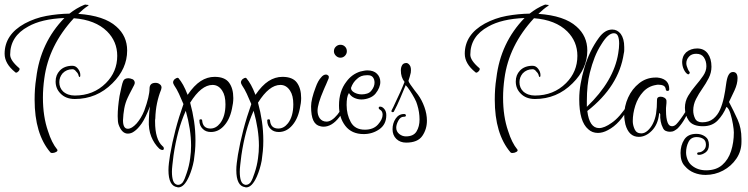

<svg xmlns="http://www.w3.org/2000/svg" viewBox="-29 -577 3240 832"><path d="M197 86Q191 86 189 83Q121 3 121 -145Q121 -168 122.5 -191Q124 -214 128 -239Q146 -392 250 -499Q151 -495 93 -462Q15 -420 15 -340Q15 -315 54 -282Q56 -280 56 -278Q56 -273 51 -268Q45 -262 41 -262Q39 -262 37 -264Q-9 -301 -9 -344Q-9 -427 78 -475Q123 -499 172 -508Q221 -517 272 -518Q287 -530 303 -539.5Q319 -549 336 -556L340 -557Q341 -557 343 -557Q345 -557 347 -556Q355 -556 355 -555Q355 -553 350 -550Q333 -539 310 -517Q423 -509 475 -462Q522 -421 522 -358Q522 -279 458 -216Q390 -148 295 -148Q256 -148 233 -172Q212 -193 212 -224Q212 -252 230 -271Q250 -292 285 -292Q299 -292 309 -279Q319 -266 319 -252Q319 -246 318 -245Q316 -243 315 -243Q314 -243 312 -248Q310 -259 301 -267Q294 -277 285 -277Q259 -277 242 -259Q228 -242 228 -221Q228 -197 244 -181Q264 -163 295 -163Q376 -163 430 -217Q479 -266 479 -335Q479 -397 435 -441Q384 -491 291 -498Q182 -380 163 -237Q157 -194 157 -154Q157 -72 179 -9Q195 42 219 71L220 73V74Q220 79 213 82Q206 86 197 86Z M674 73Q669 73 661 67Q639 46 626.5 15Q614 -16 616 -57L617 -77Q617 -83 618 -93Q619 -103 621 -116Q601 -65 585 -42Q568 -18 553 -8Q540 2 525 2Q499 2 485 -37Q481 -48 481 -74Q481 -93 483 -114.5Q485 -136 489 -161Q494 -184 497.5 -200.5Q501 -217 505 -226Q510 -238 528 -238Q535 -238 547 -233Q555 -227 555 -218Q555 -214 552 -208L538 -181Q535 -175 531.5 -168.5Q528 -162 525 -155Q514 -132 509.5 -107Q505 -82 504 -56Q504 -19 525 -19Q542 -19 563 -42Q583 -65 596 -97Q619 -160 619 -193Q619 -218 645 -218Q656 -218 663 -212Q671 -207 671 -197L669 -188Q658 -161 651.5 -130Q645 -99 644 -64Q643 -61 643 -57V-50Q643 27 675 56Q681 60 681 67Q681 73 674 73Z M744 235Q740 235 739 234Q701 229 701 160Q701 146 703 129.5Q705 113 708 94Q717 41 731.5 -14.5Q746 -70 766 -126Q756 -150 746.5 -170.5Q737 -191 726 -207Q721 -215 721 -220Q721 -227 728 -234Q736 -240 741 -240H742Q742 -239 743 -239H744Q755 -226 764.5 -209Q774 -192 784 -166Q812 -207 840.5 -225.5Q869 -244 901 -244Q945 -244 963.5 -219Q982 -194 982 -152Q982 -131 976 -105Q966 -56 938 -28Q915 -5 885 -5Q863 -5 850 -18Q835 -32 835 -55Q835 -60 841 -60Q847 -60 847 -55Q850 -20 883 -20Q907 -20 925 -43Q948 -73 948 -125Q948 -163 934 -184Q918 -209 892 -209Q843 -209 795 -132Q806 -92 812 -51.5Q818 -11 818 33Q818 56 816 77.5Q814 99 811 119Q804 156 790 188Q769 235 744 235ZM741 224H743Q754 224 763 213Q772 199 780 173Q791 141 795 109Q797 95 798 81.5Q799 68 799 54Q799 -15 776 -97Q756 -52 743.5 -5Q731 42 723 96Q720 120 718 138Q716 156 716 167Q716 192 721.5 207Q727 222 741 224Z M1038 235Q1034 235 1033 234Q995 229 995 160Q995 146 997 129.5Q999 113 1002 94Q1011 41 1025.5 -14.5Q1040 -70 1060 -126Q1050 -150 1040.5 -170.5Q1031 -191 1020 -207Q1015 -215 1015 -220Q1015 -227 1022 -234Q1030 -240 1035 -240H1036Q1036 -239 1037 -239H1038Q1049 -226 1058.5 -209Q1068 -192 1078 -166Q1106 -207 1134.5 -225.5Q1163 -244 1195 -244Q1239 -244 1257.5 -219Q1276 -194 1276 -152Q1276 -131 1270 -105Q1260 -56 1232 -28Q1209 -5 1179 -5Q1157 -5 1144 -18Q1129 -32 1129 -55Q1129 -60 1135 -60Q1141 -60 1141 -55Q1144 -20 1177 -20Q1201 -20 1219 -43Q1242 -73 1242 -125Q1242 -163 1228 -184Q1212 -209 1186 -209Q1137 -209 1089 -132Q1100 -92 1106 -51.5Q1112 -11 1112 33Q1112 56 1110 77.5Q1108 99 1105 119Q1098 156 1084 188Q1063 235 1038 235ZM1035 224H1037Q1048 224 1057 213Q1066 199 1074 173Q1085 141 1089 109Q1091 95 1092 81.5Q1093 68 1093 54Q1093 -15 1070 -97Q1050 -52 1037.5 -5Q1025 42 1017 96Q1014 120 1012 138Q1010 156 1010 167Q1010 192 1015.5 207Q1021 222 1035 224Z M1446 -327Q1435 -327 1426.5 -335.5Q1418 -344 1418 -355Q1418 -367 1426.5 -375Q1435 -383 1446 -383Q1458 -383 1466 -375Q1474 -367 1474 -355Q1474 -344 1466 -335.5Q1458 -327 1446 -327ZM1373 -28Q1369 -28 1366 -28.5Q1363 -29 1359 -30Q1339 -34 1329 -54.5Q1319 -75 1319 -116Q1319 -147 1339 -199Q1349 -227 1362 -241Q1372 -254 1384 -254Q1389 -254 1394 -249Q1396 -247 1396 -243Q1396 -237 1392 -230L1384 -211Q1382 -206 1379 -200Q1376 -194 1373 -186Q1347 -126 1347 -97Q1347 -79 1356 -65Q1367 -50 1386 -50Q1408 -50 1433 -80Q1441 -90 1448 -102.5Q1455 -115 1460 -126Q1462 -131 1465 -131Q1472 -131 1469 -121Q1463 -107 1456.5 -93.5Q1450 -80 1441 -69Q1409 -28 1373 -28Z M1547 4Q1495 4 1467.5 -31.5Q1440 -67 1440 -120Q1440 -182 1472 -223Q1495 -255 1532 -267Q1541 -269 1548.5 -270.5Q1556 -272 1563 -272Q1590 -272 1604.5 -257.5Q1619 -243 1619 -222Q1619 -197 1598 -171Q1588 -159 1571 -152.5Q1554 -146 1537 -146Q1521 -146 1506 -153Q1491 -160 1483 -174Q1477 -164 1475 -151.5Q1473 -139 1473 -122Q1473 -81 1491 -48Q1509 -15 1552 -15Q1589 -15 1609 -37.5Q1629 -60 1629 -80Q1629 -96 1617 -102Q1612 -105 1612 -109Q1612 -115 1618 -115Q1628 -115 1636.5 -104.5Q1645 -94 1645 -78Q1645 -38 1615 -17Q1585 4 1547 4ZM1539 -168Q1550 -168 1561.5 -171.5Q1573 -175 1580 -184Q1594 -201 1594 -219Q1594 -233 1587 -242Q1580 -251 1566 -251H1560Q1534 -251 1518 -235Q1500 -220 1492 -196Q1492 -184 1506.5 -176Q1521 -168 1539 -168Z M1731 41Q1705 41 1688.5 25Q1672 9 1672 -17Q1672 -43 1685.5 -63Q1699 -83 1722 -83Q1730 -83 1730 -76Q1730 -71 1720 -71Q1706 -71 1697 -54Q1688 -37 1688 -24Q1688 -7 1701 3.5Q1714 14 1730 14Q1763 14 1776 -7.5Q1789 -29 1789 -59Q1789 -75 1786.5 -91Q1784 -107 1779 -123Q1776 -135 1767 -151.5Q1758 -168 1747.5 -184Q1737 -200 1729 -208Q1717 -179 1704.5 -149.5Q1692 -120 1678 -94Q1677 -91 1673 -91Q1665 -91 1668 -99Q1672 -106 1675.5 -113.5Q1679 -121 1684 -132L1706 -179Q1711 -190 1715.5 -201Q1720 -212 1724 -222Q1708 -242 1708 -272Q1708 -285 1713.5 -294.5Q1719 -304 1732 -304Q1739 -304 1746 -295Q1754 -285 1751 -262Q1750 -257 1746.5 -244.5Q1743 -232 1741 -227Q1741 -223 1749.5 -210.5Q1758 -198 1768 -185Q1778 -172 1782 -167Q1799 -144 1810 -113.5Q1821 -83 1821 -54Q1821 -17 1801 12Q1781 41 1731 41Z M2191 86Q2185 86 2183 83Q2115 3 2115 -145Q2115 -168 2116.5 -191Q2118 -214 2122 -239Q2140 -392 2244 -499Q2145 -495 2087 -462Q2009 -420 2009 -340Q2009 -315 2048 -282Q2050 -280 2050 -278Q2050 -273 2045 -268Q2039 -262 2035 -262Q2033 -262 2031 -264Q1985 -301 1985 -344Q1985 -427 2072 -475Q2117 -499 2166 -508Q2215 -517 2266 -518Q2281 -530 2297 -539.5Q2313 -549 2330 -556L2334 -557Q2335 -557 2337 -557Q2339 -557 2341 -556Q2349 -556 2349 -555Q2349 -553 2344 -550Q2327 -539 2304 -517Q2417 -509 2469 -462Q2516 -421 2516 -358Q2516 -279 2452 -216Q2384 -148 2289 -148Q2250 -148 2227 -172Q2206 -193 2206 -224Q2206 -252 2224 -271Q2244 -292 2279 -292Q2293 -292 2303 -279Q2313 -266 2313 -252Q2313 -246 2312 -245Q2310 -243 2309 -243Q2308 -243 2306 -248Q2304 -259 2295 -267Q2288 -277 2279 -277Q2253 -277 2236 -259Q2222 -242 2222 -221Q2222 -197 2238 -181Q2258 -163 2289 -163Q2370 -163 2424 -217Q2473 -266 2473 -335Q2473 -397 2429 -441Q2378 -491 2285 -498Q2176 -380 2157 -237Q2151 -194 2151 -154Q2151 -72 2173 -9Q2189 42 2213 71L2214 73V74Q2214 79 2207 82Q2200 86 2191 86Z M2562 -1Q2537 -1 2520 -17Q2481 -50 2481 -147Q2481 -180 2487 -214Q2493 -248 2503 -282Q2525 -357 2566 -413Q2592 -449 2624 -449Q2646 -449 2661 -430Q2676 -409 2676 -373V-360Q2676 -356 2675.5 -352.5Q2675 -349 2674 -345Q2653 -203 2516 -96Q2525 -22 2567 -22Q2590 -22 2622 -45Q2657 -69 2692 -125Q2695 -129 2696 -129Q2699 -129 2699 -122Q2699 -119 2697 -115Q2658 -40 2605 -13Q2583 -1 2562 -1ZM2514 -114Q2631 -226 2650 -346Q2652 -358 2653 -368.5Q2654 -379 2654 -388Q2654 -408 2649 -420.5Q2644 -433 2631 -433Q2606 -433 2577 -385Q2560 -359 2548 -328.5Q2536 -298 2527 -262Q2514 -211 2514 -139Z M2739 16Q2696 16 2681 -38Q2679 -48 2677.5 -57.5Q2676 -67 2676 -77Q2676 -117 2693 -154.5Q2710 -192 2741 -216.5Q2772 -241 2812 -241H2820Q2822 -240 2827 -240Q2871 -232 2871 -191Q2871 -183 2864 -183Q2856 -183 2856 -191Q2854 -202 2845.5 -206Q2837 -210 2823 -210Q2817 -210 2815 -209Q2781 -204 2758 -179Q2735 -154 2724 -119.5Q2713 -85 2713 -52Q2713 -35 2721 -17Q2729 1 2750 1Q2764 1 2777 -10.5Q2790 -22 2799 -39Q2810 -60 2814 -85Q2818 -110 2818 -145Q2818 -158 2834 -158Q2843 -158 2851 -153Q2858 -148 2859 -141Q2859 -136 2859 -130.5Q2859 -125 2858 -120Q2857 -115 2857 -109Q2857 -103 2857 -98Q2857 -64 2864 -46Q2870 -30 2883 -30Q2893 -30 2902 -39Q2909 -46 2920 -61Q2931 -76 2941 -92Q2951 -108 2955 -117Q2958 -122 2961 -122Q2963 -122 2964.5 -119.5Q2966 -117 2964 -113Q2953 -89 2939.5 -64.5Q2926 -40 2908 -21Q2901 -15 2893 -10.5Q2885 -6 2874 -6Q2865 -6 2856.5 -9.5Q2848 -13 2844 -22Q2837 -35 2834 -51Q2831 -67 2832 -82Q2830 -87 2829 -87Q2827 -87 2827 -83Q2822 -37 2795 -10Q2769 16 2739 16Z M3028 181Q3002 181 2978.5 171.5Q2955 162 2939 143Q2920 124 2920 86Q2920 53 2936 28Q2952 3 2989 3Q3010 3 3026.5 14.5Q3043 26 3043 50Q3043 73 3028.5 83.5Q3014 94 3000 94Q2992 94 2992 89Q2992 83 3000 83Q3010 83 3020 74Q3030 65 3030 50Q3030 32 3018 24.5Q3006 17 2990 17Q2965 17 2954.5 38Q2944 59 2944 84Q2944 99 2950.5 115Q2957 131 2970 141Q2995 161 3031 161Q3074 161 3100.5 138Q3127 115 3139 77.5Q3151 40 3151 -3Q3151 -15 3147 -39Q3143 -63 3136 -85.5Q3129 -108 3119 -114Q3105 -80 3081 -55Q3057 -30 3017 -30Q2973 -30 2956 -54Q2939 -78 2939 -110Q2939 -138 2953 -161.5Q2967 -185 2985.5 -206.5Q3004 -228 3018 -248.5Q3032 -269 3032 -290Q3032 -312 3021.5 -328Q3011 -344 2988 -344Q2968 -344 2957 -332Q2945 -319 2945 -303Q2945 -297 2947 -290.5Q2949 -284 2952 -277L2955 -271L2957 -268Q2960 -265 2960 -263Q2960 -259 2957 -256.5Q2954 -254 2952 -255Q2942 -260 2934.5 -275.5Q2927 -291 2927 -309Q2927 -320 2931 -330.5Q2935 -341 2944 -350Q2964 -367 2992 -367Q3022 -367 3038 -345Q3054 -323 3054 -288Q3054 -262 3042 -238.5Q3030 -215 3014.5 -193Q2999 -171 2987 -147.5Q2975 -124 2975 -98Q2975 -80 2983 -63.5Q2991 -47 3014 -47Q3043 -47 3062 -62.5Q3081 -78 3091.5 -102.5Q3102 -127 3108 -155.5Q3114 -184 3117 -209Q3119 -224 3121.5 -234.5Q3124 -245 3128 -252Q3135 -265 3147 -265Q3167 -265 3167 -238Q3167 -214 3154 -185.5Q3141 -157 3130 -135Q3151 -95 3167.5 -58.5Q3184 -22 3184 25V38Q3184 78 3162 110.5Q3140 143 3104.5 162Q3069 181 3028 181Z"/></svg>

Font: Puppies Play
Style: Regular
Weight: 400
Designer: Robert E. Leuschke
Foundry: Robert E. Leuschke
Version: Version 1.010; ttfautohint (v1.8.3)